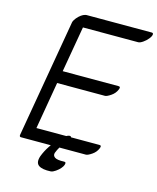

<svg xmlns="http://www.w3.org/2000/svg" viewBox="-136 -851 927 1132"><g transform="rotate(15 328.0 -285.5)"><path d="M353.2 129Q350.4 138 339.8 150.5Q329.2 163 312.7 174.5Q296.2 186 284.1 187Q231.9 190 209.8 174Q187.7 158 201.2 117Q226.1 50 288.8 -15Q303.1 -30 319.3 -38.5Q335.6 -47 343.3 -43.5Q351 -40 345.7 -26Q340.5 -12 317.5 11.5Q294.4 35 278.9 75Q273.4 92 288 102.5Q302.6 113 344.8 111Q359.9 110 353.2 129ZM647.3 -758Q657.3 -758 656.4 -748Q655.5 -737 642.6 -721Q629.7 -705 612.7 -693.5Q595.7 -682 584.7 -682H247.7L199.2 -402Q369.2 -402 540.2 -402Q555.2 -402 546.5 -383Q536.3 -358 512.4 -342Q488.5 -326 477.5 -326Q331.5 -326 185.5 -326L136.3 -38Q328.3 -38 521.3 -38Q536.3 -38 527.7 -19Q517.5 6 493.6 22Q469.7 38 458.7 38H65.7Q58.6 39 55.4 35.5Q52.2 32 53.9 24L177.7 -694Q179.7 -705 193.1 -722Q217.7 -751 242.2 -757Q247.3 -758 249.3 -758Q251.3 -758 253.3 -758Z"/></g></svg>

Font: Kavivanar
Style: Regular
Weight: 400
Designer: Tharique Azeez
Foundry: Tharique Azeez
Version: Version 1.88